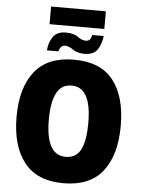

<svg xmlns="http://www.w3.org/2000/svg" viewBox="-66 -1078 841 1138"><g transform="rotate(5 355.0 -508.5)"><path d="M517 -922V-1027H191V-922ZM257 -766Q267 -803 294 -803Q316 -803 342.5 -784Q369 -765 413 -765Q468 -765 490 -799.5Q512 -834 517 -880H448Q443 -843 414 -843Q389 -843 364.5 -862Q340 -881 290 -881Q239 -881 215.5 -846.5Q192 -812 189 -766ZM354 -725Q197 -725 120.5 -628Q44 -531 44 -359Q44 -185 121 -87.5Q198 10 354 10Q512 10 588 -87.5Q664 -185 664 -358Q664 -532 588.5 -628.5Q513 -725 354 -725ZM354 -571Q471 -571 471 -358Q471 -254 444 -200.5Q417 -147 354 -147Q236 -147 236 -358Q236 -461 264 -516Q292 -571 354 -571Z"/></g></svg>

Font: Noto Sans UI SemiCondensed Black
Style: Regular
Weight: 900
Width: 4
Designer: Monotype Design Team
Foundry: Monotype Imaging Inc.
Version: 1.001